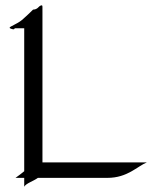

<svg xmlns="http://www.w3.org/2000/svg" viewBox="-20 -667 588 720"><path d="M136.2 -647C130.9 -647 125 -641.1 120.1 -636.2C113.8 -630.9 104 -630.9 104 -630.9C104 -630.9 83 -609.9 62 -591.8C43 -576.2 16.1 -567.9 16.1 -563C16.1 -560.1 26.9 -557.1 30.8 -557.1C34.2 -557.1 35.2 -561 35.2 -561H70.8V-24.9C61 -17.1 49.8 -7.8 38.1 0H70.8V33.2C78.1 20 104 13.2 122.1 0H382.8C458 0 494.1 -43 530.8 -58.1H139.2V-620.1C139.2 -643.1 140.1 -647 136.2 -647Z"/></svg>

Font: Pierce
Style: Roman
Weight: 500
Version: Version 0.2.0